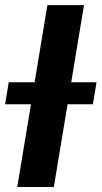

<svg xmlns="http://www.w3.org/2000/svg" viewBox="-52 -748 406 768"><path d="M284 -727.5 163.4 0H17L137.6 -727.5ZM-31.6 -331 -17 -419H334.3L319.6 -331Z"/></svg>

Font: Inter
Style: Italic
Weight: 400
Italic angle: -9.3988°
Designer: Rasmus Andersson
Foundry: rsms
Version: Version 4.001;git-66647c0bb